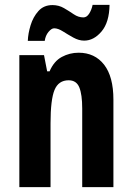

<svg xmlns="http://www.w3.org/2000/svg" viewBox="-20 -774 548 794"><path d="M305 -556Q372 -556 410.5 -506.5Q449 -457 449 -362V0H320V-325Q320 -383 308 -412.5Q296 -442 264 -442Q222 -442 205.5 -402Q189 -362 189 -264V0H60V-546H162L175 -479H185Q203 -521 235.5 -538.5Q268 -556 305 -556ZM95 -605Q96 -635 106.5 -669.5Q117 -704 139 -728.5Q161 -753 197 -753Q223 -753 244.5 -740.5Q266 -728 285 -715Q304 -702 325 -702Q339 -702 349 -718Q359 -734 363 -754H433Q432 -682 400 -644Q368 -606 328 -606Q306 -606 283.5 -618.5Q261 -631 240.5 -644Q220 -657 204 -657Q193 -657 180.5 -642Q168 -627 165 -605Z"/></svg>

Font: Noto Sans Sinhala UI ExtraCondensed
Style: Bold
Weight: 700
Width: 2
Designer: Jelle Bosma - Monotype Design Team
Foundry: Monotype Imaging Inc.
Version: Version 2.006; ttfautohint (v1.8.4.7-5d5b)